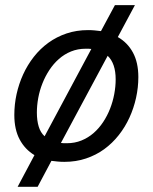

<svg xmlns="http://www.w3.org/2000/svg" viewBox="-20 -615 590 740"><path d="M228 8.8Q214.4 8.8 202.1 7.6Q189.9 6.3 178.2 4.9L125 105H47.9L112.8 -17.1Q76.2 -39.1 55.7 -77.6Q35.2 -116.2 35.2 -171.9Q35.2 -212.4 43.9 -252.2Q52.7 -292 69.3 -328.4Q85.9 -364.7 110.4 -396Q134.8 -427.2 166.5 -450.2Q198.2 -473.1 236.6 -486.1Q274.9 -499 319.8 -499Q332.5 -499 345.2 -497.8Q357.9 -496.6 369.1 -495.1L422.9 -595.2H500L434.1 -472.2Q471.7 -450.7 492.4 -412.4Q513.2 -374 513.2 -317.9Q513.2 -277.8 504.4 -238Q495.6 -198.2 479 -161.9Q462.4 -125.5 437.7 -94.2Q413.1 -63 381.6 -40Q350.1 -17.1 311.5 -4.2Q272.9 8.8 228 8.8ZM425.8 -309.1Q425.8 -370.6 395 -399.9L214.8 -64Q220.2 -63 226.1 -63Q231.9 -63 237.8 -63Q268.1 -63 293.9 -73.5Q319.8 -84 340.8 -102.3Q361.8 -120.6 377.7 -144.8Q393.6 -168.9 404.3 -196.3Q415 -223.6 420.4 -252.7Q425.8 -281.7 425.8 -309.1ZM122.1 -181.2Q122.1 -150.4 129.2 -127.2Q136.2 -104 151.9 -89.8L332 -426.3Q326.7 -427.2 321.3 -427.2Q315.9 -427.2 310.1 -427.2Q279.8 -427.2 253.9 -416.7Q228 -406.2 207 -387.7Q186 -369.1 170.2 -345Q154.3 -320.8 143.6 -293.7Q132.8 -266.6 127.4 -237.5Q122.1 -208.5 122.1 -181.2Z"/></svg>

Font: Code New Roman
Style: Italic
Weight: 400
Italic angle: -11°
Monospace: yes
Designer: Sam Radian
Foundry: Code New Roman
Version: Version 1.508 October 19, 2014